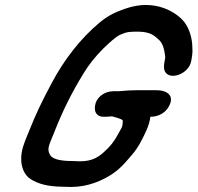

<svg xmlns="http://www.w3.org/2000/svg" viewBox="-20 -711 785 763"><path d="M268.4 -71C210.1 -71 184.2 -81.8 177.6 -98.1C168.3 -117.9 170.6 -126.1 193.8 -180.9C229.8 -272.8 264.9 -342 311.1 -418C333.7 -455.2 358.1 -485.4 389.6 -517.2C415 -542 440.8 -565 455.6 -572C479.3 -581.5 482 -584 509.2 -585C566.3 -587.2 585.6 -576.9 606.8 -556.9C607.1 -556.6 607.6 -556.2 608 -555.9C626.1 -542 633.3 -517.6 636.7 -482.9C636.6 -476.8 631.1 -459.7 631.7 -443.4C633.8 -384.2 730.3 -409.3 740.2 -469.9C742.6 -484.3 746.2 -498.9 744.4 -522.7C744 -558.8 732.5 -597.2 712.6 -623.1C684.4 -659.7 597.3 -719.3 476.9 -676.1C442.5 -664.4 412.2 -651.4 375.7 -621.3C300.5 -558.6 234.9 -474 186 -381.9C150.6 -315.4 123.5 -261.8 92.7 -183.3C76 -143.5 64.2 -114.4 64.3 -80.2C63.8 -50.8 74.6 -15.7 102.4 1.3C130.9 19.2 169.1 30.7 229.1 31C238.8 31.5 252.1 32 262 32C327.8 32 386.5 7.9 431.1 -23C465.2 -46.7 488.1 -77.3 504.8 -96.3C530.5 -125.2 549.2 -165 563 -195.5C571.1 -214 575.7 -230.7 577.3 -247C593.2 -246.6 631.1 -251.5 651.5 -288.8C677.1 -335.8 634.1 -348.5 623.5 -350.4C611.2 -352.7 599.1 -352.5 591.8 -352.5H522.7C500.1 -352.5 480.7 -351.2 455 -348.7H440.4C432.8 -348.7 426.4 -348.4 417.6 -347.3C390 -343.2 361.8 -321.4 357.9 -291.7C357 -285.3 353.6 -266.2 368.2 -254.2C373.7 -249.6 381.8 -247 391.2 -247C400.7 -247 411.6 -247 423.1 -248.5C423.3 -248.5 425.8 -248.3 428.1 -248.1C445.9 -242.5 460.7 -238.9 467.2 -233.8C467.4 -233.6 469 -230.6 466.4 -213.6C465.6 -205.7 463.3 -203.5 450.5 -180.1C431.5 -145.2 418.8 -130 392 -105.7C371.4 -87.1 345.8 -70 299.1 -70C289.8 -70 280.5 -71 268.4 -71Z"/></svg>

Font: Take Off
Style: Hosehead
Weight: 400
Foundry: Cannot Into Space Fonts
Version: Version 0.89